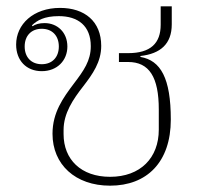

<svg xmlns="http://www.w3.org/2000/svg" viewBox="-20 -575 675 607"><path d="M328 12C444 12 520 -62 520 -197C520 -328 488 -384 424 -395V-398C487 -405 523 -436 523 -498V-555H488V-497C488 -438 456 -407 385 -407H356V-379H385C452 -379 482 -331 482 -229V-165C482 -76 424 -16 328 -16C236 -16 181 -71 181 -151V-164C181 -217 211 -261 243 -302C273 -341 300 -379 300 -430C300 -507 248 -550 170 -550C85 -550 31 -498 31 -434C31 -384 63 -350 112 -350C161 -350 193 -384 193 -428C193 -473 161 -502 121 -502C104 -502 91 -498 83 -492L81 -495C97 -510 119 -524 166 -524C227 -524 267 -493 267 -429C267 -383 245 -352 213 -310C180 -266 146 -220 146 -152C146 -55 218 12 328 12ZM112 -372C79 -372 58 -394 58 -428C58 -462 79 -484 112 -484C145 -484 166 -462 166 -428C166 -394 145 -372 112 -372Z"/></svg>

Font: IBM Plex Thai Looped ExtraLight
Style: Regular
Weight: 200
Designer: Mike Abbink, Paul van der Laan, Pieter van Rosmalen, Ben Mitchell, Mark Frömberg
Foundry: Bold Monday
Version: Version 1.0